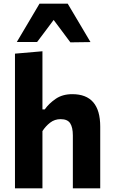

<svg xmlns="http://www.w3.org/2000/svg" viewBox="-20 -1025 618 1045"><path d="M61.5 0V-733L211 -746V-429.5H223.5Q246 -461.5 283 -487Q320 -512.5 373.5 -512.5Q525.5 -512.5 525.5 -336V0H376.5V-288Q376.5 -331.5 362 -354Q347.5 -376.5 310 -376.5Q277.5 -376.5 253 -357.5Q228.5 -338.5 211 -311.5V0ZM363 -794.5Q340.5 -825 317.8 -855.2Q295 -885.5 272 -916.5Q249.5 -886 227 -856.2Q204.5 -826.5 182 -796.5H71.5Q102 -848 133 -900.2Q164 -952.5 195 -1005H348.5Q380 -952.5 410.8 -900.2Q441.5 -848 472.5 -796Z"/></svg>

Font: Commissioner
Style: Bold
Weight: 700
Designer: Kostas Bartsokas
Foundry: Kostas Bartsokas
Version: Version 1.000; ttfautohint (v1.8.3)